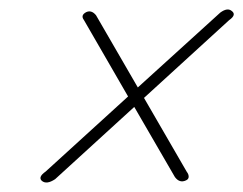

<svg xmlns="http://www.w3.org/2000/svg" viewBox="-20 -542 512 404"><path d="M68 -161.5Q59.5 -169.5 76 -181L249.5 -339L156.5 -500Q149 -510 161.5 -516.5Q172.5 -521.5 182 -510L270 -358L443.5 -515.5Q458.5 -526.5 467.5 -519Q478.5 -511 462 -499.5L283 -336L373 -180.5Q377 -175.5 377 -170.2Q377 -165 371.5 -162.5Q358 -156 348 -169.5L262.5 -317L96 -165Q78 -153 68 -161.5Z"/></svg>

Font: Fraunces 9pt Thin
Style: Italic
Weight: 100
Italic angle: -16°
Version: Version 1.000;[b76b70a41]